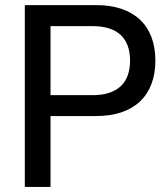

<svg xmlns="http://www.w3.org/2000/svg" viewBox="-20 -739 661 759"><path d="M179.7 0V-280.3H360.8C509.8 -280.3 594.2 -360.8 594.2 -499.5C594.2 -638.2 509.8 -718.8 360.8 -718.8H78.1V0ZM179.7 -635.7H346.2C442.9 -635.7 494.1 -589.4 494.1 -499.5C494.1 -409.7 442.9 -362.8 346.2 -362.8H179.7Z"/></svg>

Font: Winston
Style: Regular
Weight: 400
Designer: Vernon Adams, Kim Jin-seong, David Berlow, Cristiano Sobral
Foundry: The Winston Project Authors
Version: Version 3.004